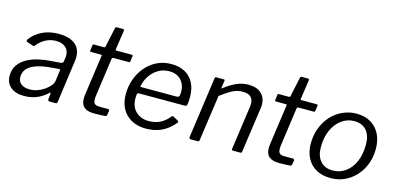

<svg xmlns="http://www.w3.org/2000/svg" viewBox="-66 -1115 3166 1530"><g transform="rotate(15 1517.0 -350.0)"><path d="M358 -62Q317 -25 270.5 -7.5Q224 10 172 10Q100 10 60 -24.5Q20 -59 20 -116Q20 -169 45.5 -205.5Q71 -242 113 -265.5Q155 -289 206.5 -300.5Q258 -312 308 -315L387 -321Q406 -323 408 -338L412 -365Q413 -371 413.5 -376Q414 -381 414 -387Q414 -431 385.5 -455.5Q357 -480 307 -480Q263 -480 223.5 -460Q184 -440 150 -398Q147 -394 144.5 -393.5Q142 -393 136 -395L85 -413Q81 -415 79.5 -419Q78 -423 83 -433Q119 -482 177.5 -511Q236 -540 313 -540Q374 -540 414.5 -522.5Q455 -505 475 -473Q495 -441 495 -397Q495 -390 494.5 -382.5Q494 -375 493 -367L444 -12Q442 -4 440 -2Q438 0 430 0H380Q373 0 370 -4.5Q367 -9 367 -16L372 -64Q371 -77 358 -62ZM396 -257Q398 -265 395.5 -268Q393 -271 386 -270L317 -264Q287 -262 250.5 -255Q214 -248 181 -233.5Q148 -219 126.5 -193.5Q105 -168 105 -128Q105 -93 131 -72.5Q157 -52 203 -52Q237 -52 268.5 -64Q300 -76 325 -94Q351 -113 367 -133.5Q383 -154 385 -173Z M748 0Q693 0 665.5 -22.5Q638 -45 638 -92Q638 -100 638.5 -108.5Q639 -117 640 -125L687 -459Q688 -464 685.5 -465.5Q683 -467 678 -467H596Q588 -467 589 -480L595 -523Q596 -528 597.5 -529Q599 -530 604 -530H689Q693 -530 696 -533.5Q699 -537 699 -541L733 -700Q735 -710 746 -710H797Q803 -710 805 -706.5Q807 -703 806 -694L783 -538Q782 -534 784 -532Q786 -530 790 -530H915Q920 -530 923.5 -527.5Q927 -525 926 -521L920 -476Q919 -471 917 -469Q915 -467 909 -467H782Q773 -467 770 -456L726 -140Q725 -132 724.5 -125Q724 -118 724 -112Q724 -82 737.5 -72.5Q751 -63 778 -63H847Q852 -63 855 -59Q858 -55 858 -50L852 -16Q851 -6 842 -4Q831 -2 813 -1.5Q795 -1 777 -0.5Q759 0 748 0Z M1174 10Q1107 10 1056.5 -18Q1006 -46 979 -96.5Q952 -147 952 -215Q952 -277 972 -335Q992 -393 1030 -439Q1068 -485 1122 -512.5Q1176 -540 1243 -540Q1308 -540 1355 -514.5Q1402 -489 1427.5 -440Q1453 -391 1453 -322Q1453 -308 1452 -293.5Q1451 -279 1449 -264Q1448 -256 1443 -251.5Q1438 -247 1428 -247H1049Q1041 -247 1038 -237.5Q1035 -228 1035 -202Q1035 -133 1076.5 -93.5Q1118 -54 1183 -54Q1236 -54 1277.5 -75Q1319 -96 1352 -138Q1356 -142 1360 -141.5Q1364 -141 1367 -139L1406 -118Q1417 -112 1410 -101Q1377 -61 1341 -37Q1305 -13 1264 -1.5Q1223 10 1174 10ZM1352 -300Q1362 -300 1368 -308Q1374 -316 1374 -345Q1374 -404 1339 -442Q1304 -480 1242 -480Q1189 -480 1147.5 -454Q1106 -428 1080.5 -386.5Q1055 -345 1049 -300Z M1543 0Q1537 0 1534 -4.5Q1531 -9 1532 -16L1603 -520Q1604 -526 1606 -528Q1608 -530 1613 -530H1676Q1681 -530 1683.5 -528Q1686 -526 1684 -519L1676 -462Q1675 -451 1684 -459Q1732 -497 1779.5 -518.5Q1827 -540 1878 -540Q1948 -540 1985 -505Q2022 -470 2022 -413Q2022 -407 2021.5 -400.5Q2021 -394 2020 -386L1967 -13Q1966 -5 1963 -2.5Q1960 0 1952 0H1894Q1888 0 1885 -4.5Q1882 -9 1884 -16L1934 -371Q1935 -378 1935.5 -384.5Q1936 -391 1936 -396Q1936 -434 1915 -454Q1894 -474 1848 -474Q1817 -474 1790 -464.5Q1763 -455 1734.5 -436.5Q1706 -418 1670 -391L1616 -12Q1615 -5 1612 -2.5Q1609 0 1600 0H1543Z M2274 0Q2219 0 2191.5 -22.5Q2164 -45 2164 -92Q2164 -100 2164.5 -108.5Q2165 -117 2166 -125L2213 -459Q2214 -464 2211.5 -465.5Q2209 -467 2204 -467H2122Q2114 -467 2115 -480L2121 -523Q2122 -528 2123.5 -529Q2125 -530 2130 -530H2215Q2219 -530 2222 -533.5Q2225 -537 2225 -541L2259 -700Q2261 -710 2272 -710H2323Q2329 -710 2331 -706.5Q2333 -703 2332 -694L2309 -538Q2308 -534 2310 -532Q2312 -530 2316 -530H2441Q2446 -530 2449.5 -527.5Q2453 -525 2452 -521L2446 -476Q2445 -471 2443 -469Q2441 -467 2435 -467H2308Q2299 -467 2296 -456L2252 -140Q2251 -132 2250.5 -125Q2250 -118 2250 -112Q2250 -82 2263.5 -72.5Q2277 -63 2304 -63H2373Q2378 -63 2381 -59Q2384 -55 2384 -50L2378 -16Q2377 -6 2368 -4Q2357 -2 2339 -1.5Q2321 -1 2303 -0.5Q2285 0 2274 0Z M2699 10Q2631 10 2581 -18Q2531 -46 2504.5 -97.5Q2478 -149 2478 -216Q2478 -286 2501 -345.5Q2524 -405 2564 -448.5Q2604 -492 2657.5 -516Q2711 -540 2770 -540Q2839 -540 2888 -511Q2937 -482 2963.5 -430Q2990 -378 2990 -309Q2990 -217 2951 -144.5Q2912 -72 2846 -31Q2780 10 2699 10ZM2702 -53Q2760 -53 2806 -86Q2852 -119 2878.5 -179Q2905 -239 2905 -322Q2905 -395 2869.5 -436.5Q2834 -478 2768 -478Q2712 -478 2665 -444.5Q2618 -411 2590.5 -350.5Q2563 -290 2563 -208Q2563 -136 2599.5 -94.5Q2636 -53 2702 -53Z"/></g></svg>

Font: Libre Franklin
Style: Italic
Weight: 400
Italic angle: -8°
Designer: Pablo Impallari, Rodrigo Fuenzalida, Nhung Nguyen
Foundry: Impallari Type
Version: Version 3.000